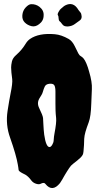

<svg xmlns="http://www.w3.org/2000/svg" viewBox="-20 -906 496 952"><path d="M128.9 -712.9Q172.9 -743.2 252 -736.3Q284.2 -733.4 320.3 -712.9Q337.9 -703.1 350.6 -677.2Q363.3 -651.4 368.2 -641.6Q373 -631.8 380.9 -627.4Q388.7 -623 395 -615.2Q401.4 -607.4 408.7 -590.3Q416 -573.2 421.9 -550.8Q437.5 -499 435.5 -463.9Q433.6 -428.7 432.6 -392.6Q430.7 -328.1 419.9 -299.8Q409.2 -271.5 403.8 -252.4Q398.4 -233.4 397.5 -217.8Q396.5 -202.1 396.5 -187.5Q394.5 -148.4 391.1 -140.6Q387.7 -132.8 379.9 -125Q372.1 -117.2 362.8 -109.9Q353.5 -102.5 344.7 -95.7Q335.9 -88.9 332 -84.5Q328.1 -80.1 322.8 -72.3Q317.4 -64.5 312 -55.7Q306.6 -46.9 302.2 -39.6Q297.9 -32.2 295.9 -28.8Q293.9 -25.4 289.1 -16.6Q284.2 -7.8 277.3 2Q239.3 48.8 205.1 5.9Q202.1 1 195.8 1Q189.5 1 181.2 5.4Q172.9 9.8 158.2 4.9Q143.6 0 135.3 -11.2Q127 -22.5 119.6 -29.3Q112.3 -36.1 105.5 -40Q98.6 -43.9 91.8 -46.9Q73.2 -56.6 72.3 -63Q71.3 -69.3 70.8 -75.2Q70.3 -81.1 68.4 -89.8Q60.5 -136.7 30.3 -222.7Q6.8 -287.1 17.6 -356.4Q25.4 -407.2 32.2 -441.4Q43 -493.2 40.5 -513.7Q38.1 -534.2 36.6 -546.4Q35.2 -558.6 35.2 -571.3Q35.2 -584 39.1 -601.1Q43 -618.2 59.1 -632.3Q75.2 -646.5 86.9 -660.6Q98.6 -674.8 107.4 -689.5Q116.2 -704.1 128.9 -712.9ZM177.7 -421.9Q161.1 -397.5 173.8 -371.1Q192.4 -333 193.4 -320.8Q194.3 -308.6 195.3 -285.6Q196.3 -262.7 199.2 -238.3Q208 -176.8 225.6 -176.8Q235.4 -176.8 244.1 -199.2Q246.1 -204.1 246.6 -215.8Q247.1 -227.5 250 -243.2Q260.7 -298.8 258.3 -320.3Q255.9 -341.8 255.4 -358.4Q254.9 -375 254.9 -392.6V-452.1Q254.9 -473.6 249.5 -482.9Q244.1 -492.2 226.1 -490.7Q208 -489.3 202.1 -477.1Q196.3 -464.8 193.4 -453.6Q190.4 -442.4 186 -435.5Q181.6 -428.7 177.7 -421.9ZM175.8 -872.1Q198.2 -854.5 196.3 -829.1Q196.3 -802.7 173.8 -786.1Q155.3 -771.5 135.7 -776.4Q116.2 -781.2 102.5 -794.9Q88.9 -808.6 90.8 -831.1Q92.8 -853.5 107.4 -869.1Q122.1 -884.8 134.3 -885.3Q146.5 -885.7 156.7 -882.3Q167 -878.9 175.8 -872.1ZM302.7 -878.9Q343.8 -900.4 369.1 -856.4Q373 -850.6 378.4 -844.7Q383.8 -838.9 384.8 -825.2Q385.7 -811.5 375 -804.2Q364.3 -796.9 350.6 -786.6Q336.9 -776.4 317.4 -774.9Q297.9 -773.4 289.6 -784.7Q281.2 -795.9 280.8 -795.9Q280.3 -795.9 275.4 -800.8Q270.5 -805.7 270.5 -815.9Q270.5 -826.2 267.1 -830.6Q263.7 -835 270.5 -847.2Q277.3 -859.4 282.2 -862.8Q287.1 -866.2 291.5 -870.6Q295.9 -875 302.7 -878.9Z"/></svg>

Font: Creepster
Style: Regular
Weight: 400
Designer: Font Diner, Inc
Foundry: Font Diner, Inc
Version: Version 1.002